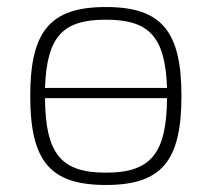

<svg xmlns="http://www.w3.org/2000/svg" viewBox="-20 -514 602 546"><path d="M281 -494C123 -494 66 -426 66 -241C66 -55 123 12 281 12C439 12 496 -55 496 -241C496 -426 439 -494 281 -494ZM281 -458C403 -458 450 -411 455 -264H108C113 -411 159 -458 281 -458ZM281 -23C155 -23 109 -75 108 -235H455C454 -75 407 -23 281 -23Z"/></svg>

Font: Exo 2 Extra Light
Style: Regular
Weight: 250
Designer: Natanael Gama
Version: Version 1.001;PS 001.001;hotconv 1.0.88;makeotf.lib2.5.64775